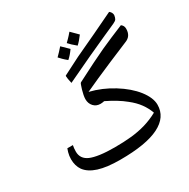

<svg xmlns="http://www.w3.org/2000/svg" viewBox="-171 -923 1063 1080"><g transform="rotate(-30 361.0 -383.5)"><path d="M308 0Q221 0 167.5 -17Q114 -34 89 -68Q68 -98 68 -141Q68 -152 69.5 -162.5Q71 -173 74 -184Q77 -195 81 -205H117Q115 -196 114 -185.5Q113 -175 113 -164Q113 -141 124.5 -124Q136 -107 159 -97Q182 -87 221.5 -81.5Q261 -76 316 -76Q374 -76 423 -81Q472 -86 516.5 -99Q561 -112 603 -135Q591 -169 568.5 -200Q546 -231 510 -259Q487 -278 457.5 -296Q428 -314 393 -331Q380 -328 368 -328Q341 -328 324 -346.5Q307 -365 307 -393Q307 -404 310 -419.5Q313 -435 317.5 -450Q322 -465 326 -476Q330 -487 333 -488Q401 -523 449 -547Q497 -571 535 -588.5Q573 -606 609 -621Q645 -636 688 -654Q696 -648 700 -640.5Q704 -633 704 -622Q704 -598 693.5 -582Q683 -566 661 -558Q593 -530 535 -505Q477 -480 429 -459Q381 -438 343 -420Q421 -401 491 -357.5Q561 -314 602 -262Q643 -209 643 -164Q643 -84 559.5 -42Q476 0 308 0ZM285 -512Q281 -529 279 -540.5Q277 -552 277 -559Q277 -564 279 -564Q307 -578 335 -592.5Q363 -607 391 -621Q461 -653 530 -686Q599 -719 668 -752Q684 -740 684 -722Q682 -707 677 -698.5Q672 -690 656 -683Q641 -676 624 -668.5Q607 -661 580 -649Q528 -626 452.5 -591Q377 -556 285 -512ZM420 -676Q404 -689 393 -699.5Q382 -710 374 -719Q380 -725 391.5 -736.5Q403 -748 419 -767L462 -724Q450 -708 439.5 -696Q429 -684 420 -676ZM334 -632Q318 -645 307 -656Q296 -667 289 -675Q300 -686 311 -697.5Q322 -709 333 -722L376 -680Q355 -650 334 -632Z"/></g></svg>

Font: Noto Naskh Arabic
Style: Regular
Weight: 400
Designer: Monotype Design Team, David Williams, Mohamad Dakak and Nizar Qandah
Foundry: Monotype Imaging Inc.
Version: Version 2.013